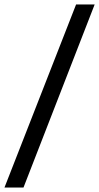

<svg xmlns="http://www.w3.org/2000/svg" viewBox="-68 -770 443 858"><path d="M272 -750H355L37 68H-48Z"/></svg>

Font: Bellota
Style: Bold Italic
Weight: 700
Italic angle: -7.5°
Designer: Kemie Guaida
Foundry: Kemie Guaida
Version: Version 4.001